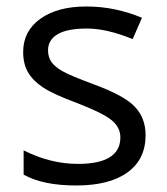

<svg xmlns="http://www.w3.org/2000/svg" viewBox="-20 -565 517 595"><path d="M221.2 -57.1Q353 -57.1 353 -139.2Q353 -170.4 325.9 -192.6Q298.8 -214.8 220.2 -245.1Q145 -272.9 113.5 -293.9Q82 -314.9 66.9 -340.8Q51.8 -366.7 51.8 -403.8Q51.8 -468.8 105 -506.8Q158.2 -544.9 247.6 -544.9Q336.9 -544.9 419.9 -509.8L391.1 -443.8Q311 -476.6 249.8 -476.6Q188.5 -476.6 158.7 -459Q128.9 -441.4 128.9 -409.2Q128.9 -387.7 139.6 -372.6Q150.4 -357.4 174.8 -343.8Q199.2 -330.1 269 -304.2Q364.3 -269.5 397.7 -234.4Q431.2 -199.2 431.2 -146Q431.2 -71.3 375.2 -30.8Q319.3 9.8 216.1 9.8Q112.8 9.8 53.2 -23.9V-99.1Q136.2 -57.1 221.2 -57.1Z"/></svg>

Font: Open Sans Hebrew
Style: Regular
Weight: 400
Foundry: Ascender Corporation, Yanek Iontef
Version: Version 2.001;PS 002.001;hotconv 1.0.70;makeotf.lib2.5.58329